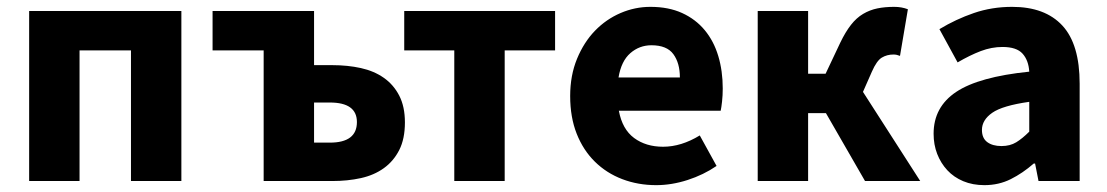

<svg xmlns="http://www.w3.org/2000/svg" viewBox="-20 -528 3228 560"><path d="M65 0V-496H509V0H362V-381H212V0Z M749 0V-381H600V-496H896V-338H949Q994 -338 1032.5 -329.5Q1071 -321 1099.5 -301Q1128 -281 1144.5 -249Q1161 -217 1161 -171Q1161 -123 1144.5 -90.5Q1128 -58 1099.5 -37.5Q1071 -17 1032.5 -8.5Q994 0 949 0ZM896 -112H942Q1021 -112 1021 -172Q1021 -229 942 -229H896Z M1305 0V-381H1159V-496H1599V-381H1452V0Z M1894 12Q1841 12 1795 -5.5Q1749 -23 1715 -56.5Q1681 -90 1662 -138Q1643 -186 1643 -248Q1643 -308 1663 -356.5Q1683 -405 1715.5 -438.5Q1748 -472 1790 -490Q1832 -508 1877 -508Q1930 -508 1969.5 -490Q2009 -472 2035.5 -440Q2062 -408 2075 -364.5Q2088 -321 2088 -270Q2088 -250 2086 -232Q2084 -214 2082 -205H1785Q1795 -151 1829.5 -125.5Q1864 -100 1914 -100Q1967 -100 2021 -133L2070 -44Q2032 -18 1985.5 -3Q1939 12 1894 12ZM1784 -302H1963Q1963 -344 1944 -370Q1925 -396 1880 -396Q1845 -396 1818.5 -373Q1792 -350 1784 -302Z M2190 0V-496H2337V-313H2388L2431 -404Q2446 -435 2462 -455.5Q2478 -476 2497.5 -487.5Q2517 -499 2539 -503.5Q2561 -508 2588 -508Q2610 -508 2628 -501L2605 -365Q2600 -367 2595.5 -368Q2591 -369 2586 -369Q2567 -369 2552 -360Q2537 -351 2523 -319L2497 -260L2664 0H2503L2389 -198H2337V0Z M2851 12Q2817 12 2789.5 0.5Q2762 -11 2743 -31.5Q2724 -52 2713.5 -79Q2703 -106 2703 -138Q2703 -216 2769 -260Q2835 -304 2982 -319Q2980 -352 2962.5 -371.5Q2945 -391 2904 -391Q2872 -391 2840.5 -379Q2809 -367 2773 -346L2720 -443Q2768 -472 2820.5 -490Q2873 -508 2932 -508Q3028 -508 3078.5 -453.5Q3129 -399 3129 -284V0H3009L2999 -51H2995Q2963 -23 2928 -5.5Q2893 12 2851 12ZM2901 -102Q2926 -102 2944 -113Q2962 -124 2982 -144V-231Q2904 -220 2874 -199Q2844 -178 2844 -149Q2844 -125 2859.5 -113.5Q2875 -102 2901 -102Z"/></svg>

Font: Font
Style: ¶
Weight: 700
Designer: Paul D. Hunt
Foundry: Adobe Systems Incorporated
Version: Version 3.000